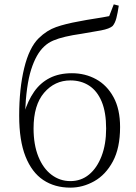

<svg xmlns="http://www.w3.org/2000/svg" viewBox="-20 -847 623 881"><path d="M303 14Q231 14 178.5 -21Q126 -56 97 -129Q68 -202 68 -316Q68 -440 91 -534.5Q114 -629 158 -672Q195 -708 238 -723Q281 -738 343 -749Q378 -756 414.5 -761.5Q451 -767 481 -773L502 -827L525 -821Q520 -787 514 -764Q508 -741 497 -728Q483 -715 443.5 -707.5Q404 -700 354 -692Q312 -686 280 -678.5Q248 -671 224.5 -661Q201 -651 183 -634Q146 -600 123 -528Q100 -456 95 -327L91 -329Q108 -385 136.5 -426Q165 -467 208 -489Q251 -511 310 -511Q371 -511 421 -483.5Q471 -456 501 -401Q531 -346 531 -264Q531 -168 498 -106.5Q465 -45 412.5 -15.5Q360 14 303 14ZM303 -16Q352 -16 388.5 -46Q425 -76 446 -130.5Q467 -185 467 -257Q467 -332 446.5 -381Q426 -430 389 -454Q352 -478 303 -478Q231 -478 182.5 -421.5Q134 -365 134 -258Q134 -183 156 -128.5Q178 -74 216.5 -45Q255 -16 303 -16Z"/></svg>

Font: Noto Serif KR
Style: Regular
Weight: 200
Designer: Ryoko NISHIZUKA 西塚涼子 (kana & ideographs); Frank Grießhammer (Latin, Greek & Cyrillic); Wenlong ZHANG 张文龙 (bopomofo); San
Foundry: Adobe
Version: Version 2.001;hotconv 1.1.0;makeotfexe 2.6.0